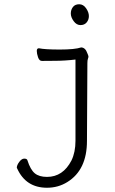

<svg xmlns="http://www.w3.org/2000/svg" viewBox="-20 -713 540 903"><path d="M201 170Q102 170 61 80L59 76Q59 64 70.5 48.5Q82 33 94 33Q107 33 109 41Q123 85 143.5 102Q164 119 201 119Q276 119 316 42Q335 3 335 -51V-433Q285 -427 237.5 -427Q190 -427 177.5 -426.5Q165 -426 159 -443.5Q153 -461 153 -473.5Q153 -486 163 -486Q191 -480 261.5 -480Q332 -480 362 -490Q382 -489 391 -462Q396 -451 396 -447Q396 -443 393.5 -436.5Q391 -430 391 -416L389 -50Q389 86 297 143Q254 170 201 170ZM358.5 -595Q340 -595 326.5 -613.5Q313 -632 313 -649.5Q313 -667 323 -680Q333 -693 352.5 -693Q372 -693 385 -674Q398 -655 398 -637.5Q398 -620 387.5 -607.5Q377 -595 358.5 -595Z"/></svg>

Font: LXGW WenKai Mono TC Light
Style: Regular
Weight: 300
Designer: LXGW / Fontworks Inc.
Foundry: LXGW / Fontworks Inc.
Version: Version 1.330